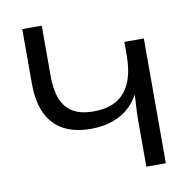

<svg xmlns="http://www.w3.org/2000/svg" viewBox="-80 -793 869 873"><g transform="rotate(-10 354.5 -357.0)"><path d="M616 0H526V-210Q526 -226 526.5 -245.5Q527 -265 528.5 -286.5Q530 -308 531 -329H526V-576H616ZM559 -561V-459Q559 -402 541.5 -356.5Q524 -311 491.5 -279Q459 -247 412.5 -230Q366 -213 309 -213Q234 -213 183 -240.5Q132 -268 105.5 -323.5Q79 -379 79 -463V-714H169V-482Q169 -418 186 -375Q203 -332 239.5 -310.5Q276 -289 334 -289Q400 -289 442.5 -315Q485 -341 505.5 -391.5Q526 -442 526 -514V-561Z"/></g></svg>

Font: Noto Sans Armenian
Style: Regular
Weight: 400
Designer: Monotype Design Team
Foundry: Monotype Imaging Inc.
Version: Version 2.007